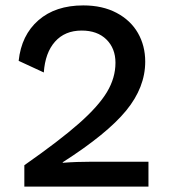

<svg xmlns="http://www.w3.org/2000/svg" viewBox="-20 -690 627 710"><path d="M70 -79Q200 -170 272 -233.5Q344 -297 375.5 -349.5Q407 -402 407 -458Q407 -511 373.5 -544Q340 -577 282 -577Q220 -577 183.5 -536Q147 -495 142 -422L49 -465Q59 -560 122 -615Q185 -670 288 -670Q359 -670 411 -642.5Q463 -615 490 -568Q517 -521 517 -462Q517 -367 446.5 -281Q376 -195 212 -90V-88Q262 -92 321 -92H529V0H70Z"/></svg>

Font: Work Sans Medium
Style: Regular
Weight: 500
Designer: Wei Huang
Foundry: Wei Huang
Version: Version 1.500